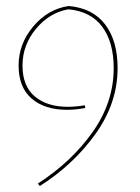

<svg xmlns="http://www.w3.org/2000/svg" viewBox="-20 -505 466 640"><path d="M359 -278Q359 -364 321 -415.5Q283 -467 208 -474Q145 -463 100 -409Q55 -355 55 -286.5Q55 -218 96 -183.5Q137 -149 206 -149Q231 -149 263 -154L264 -145Q234 -139 203 -139Q129 -139 85.5 -176.5Q42 -214 42 -286.5Q42 -359 91 -417Q140 -475 209 -485Q289 -478 330.5 -423.5Q372 -369 372 -278Q372 -162 299 -59.5Q226 43 113 115L106 107Q218 35 288.5 -64.5Q359 -164 359 -278Z"/></svg>

Font: Almendra Display
Style: Regular
Weight: 400
Designer: Ana Sanfelippo
Foundry: Ana Sanfelippo
Version: Version 1.004